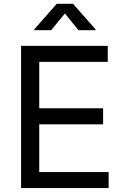

<svg xmlns="http://www.w3.org/2000/svg" viewBox="-20 -962 641 982"><path d="M87.9 0V-727.5H531.2V-645.5H180.7V-408.2H507.3V-326.2H180.7V-82H535.6V0ZM241.7 -807.6H155.3V-812L270 -942.4H353.5L468.8 -812V-807.6H381.3L312 -893.1Z"/></svg>

Font: Inter Variable LoSnoCo
Style: Regular
Weight: 400
Designer: Rasmus Andersson
Foundry: rsms
Version: Version 4.000;git-a52131595; featfreeze: case,dlig,ss01,ss02